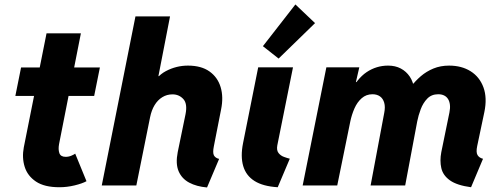

<svg xmlns="http://www.w3.org/2000/svg" viewBox="-20 -825 2228 854"><path d="M244.1 7.8Q177.7 7.8 140.1 -17.3Q102.5 -42.5 89.8 -83Q77.1 -123.5 85.9 -169.9L187 -676.8H339.8L242.7 -184.1Q238.3 -160.2 244.1 -143.8Q250 -127.4 272 -127.4Q285.6 -127.4 297.6 -132.6Q309.6 -137.7 314.5 -141.6L364.7 -19Q346.2 -8.8 312.3 -0.5Q278.3 7.8 244.1 7.8ZM48.3 -398.4 73.7 -524.9H424.3L398.9 -398.4Z M900.9 8.8Q854.5 4.9 821.5 -12.7Q788.6 -30.3 774.4 -63.5Q760.3 -96.7 770.5 -148.4L805.2 -316.9Q814.5 -363.8 795.4 -384.5Q776.4 -405.3 747.1 -405.3Q722.2 -405.3 701.7 -392.6Q681.2 -379.9 667.5 -357.2Q653.8 -334.5 647.5 -303.2L586.4 0H432.6L582.5 -752H736.3L684.6 -486.3H696.8L648.9 -428.7Q671.9 -484.4 718 -508.8Q764.2 -533.2 815.9 -533.2Q875 -533.2 911.6 -507.3Q948.2 -481.4 961.4 -437.3Q974.6 -393.1 963.4 -338.4L931.2 -174.3Q925.3 -145.5 931.6 -133.8Q938 -122.1 954.6 -118.2Z M1215.3 7.8Q1149.9 3.9 1112.1 -20Q1074.2 -43.9 1061.8 -86.4Q1049.3 -128.9 1061 -188L1128.4 -525.4H1283.2L1213.4 -178.2Q1209.5 -156.2 1219 -144.3Q1228.5 -132.3 1243.4 -127Q1258.3 -121.6 1269 -119.1ZM1219.2 -564.5 1149.4 -619.6 1293.9 -805.2 1381.3 -722.2Z M2075.2 7.8Q2012.7 -0.5 1981.4 -22.7Q1950.2 -44.9 1942.9 -77.4Q1935.5 -109.9 1942.9 -148.4L1979 -324.7Q1982.9 -343.8 1981.2 -358.9Q1979.5 -374 1972.9 -384.5Q1966.3 -395 1955.3 -400.4Q1944.3 -405.8 1929.2 -405.8Q1899.4 -405.8 1880.6 -386.5Q1861.8 -367.2 1851.3 -339.1Q1840.8 -311 1835.9 -285.6L1782.2 0H1628.4L1689 -322.8Q1694.3 -349.1 1689 -367.9Q1683.6 -386.7 1670.2 -396.2Q1656.7 -405.8 1636.7 -405.8Q1608.9 -405.8 1588.9 -388.2Q1568.8 -370.6 1556.6 -342.8Q1544.4 -314.9 1538.1 -284.7L1480 0H1326.2L1431.6 -525.4H1578.1L1563 -460H1585.9L1533.7 -407.2Q1567.4 -475.1 1610.8 -504.2Q1654.3 -533.2 1706.1 -533.2Q1738.3 -533.2 1762.7 -520.3Q1787.1 -507.3 1802.5 -484.4Q1817.9 -461.4 1821.8 -431.2L1797.9 -453.1H1835.9L1809.1 -440.9Q1827.1 -464.8 1851.8 -486.1Q1876.5 -507.3 1908 -520.3Q1939.5 -533.2 1977.5 -533.2Q2033.2 -533.2 2073.2 -508.1Q2113.3 -482.9 2130.4 -436.3Q2147.5 -389.6 2134.3 -326.2L2102.5 -175.3Q2096.7 -147.5 2104 -135.3Q2111.3 -123 2128.4 -118.7Z"/></svg>

Font: Reddit Sans ExtraBold
Style: Italic
Weight: 800
Italic angle: -11.25°
Designer: Stephen Hutchings
Version: Version 1.013